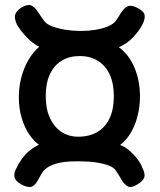

<svg xmlns="http://www.w3.org/2000/svg" viewBox="-20 -734 635 764"><path d="M65 0Q42 -13 38 -28Q34 -43 44 -62Q53 -82 66 -100.5Q79 -119 97 -134Q115 -149 135 -158Q115 -172 96.5 -199Q78 -226 66.5 -264Q55 -302 55 -347Q55 -407 76 -460Q97 -513 136 -548Q110 -561 87 -585Q64 -609 48 -635Q37 -658 40 -673.5Q43 -689 65 -704Q89 -718 103.5 -712.5Q118 -707 132 -685Q140 -673 144.5 -666.5Q149 -660 154 -653Q164 -638 188 -629Q212 -620 240.5 -615.5Q269 -611 294 -611H307Q333 -611 360.5 -615.5Q388 -620 410.5 -629.5Q433 -639 442 -653Q446 -658 451 -666Q456 -674 462 -684Q477 -706 491 -710Q505 -714 528 -702Q553 -689 555.5 -673.5Q558 -658 546 -635Q532 -609 509 -585Q486 -561 453 -546Q494 -516 515.5 -464Q537 -412 537 -350Q537 -312 528 -275Q519 -238 501.5 -207.5Q484 -177 458 -157Q478 -150 495.5 -134.5Q513 -119 526.5 -101.5Q540 -84 546 -67Q558 -44 554.5 -29.5Q551 -15 528 -1Q505 14 490.5 8.5Q476 3 463 -20Q457 -30 452 -38.5Q447 -47 441 -55Q434 -67 413.5 -75Q393 -83 363.5 -87.5Q334 -92 300 -92H280Q256 -92 236 -89.5Q216 -87 200.5 -82Q185 -77 173.5 -70.5Q162 -64 154 -55Q146 -45 141 -35Q136 -25 131 -17Q118 6 104 9.5Q90 13 65 0ZM291 -190Q335 -190 367 -208.5Q399 -227 416 -263Q433 -299 433 -351Q433 -402 416.5 -437.5Q400 -473 369.5 -492Q339 -511 297 -511Q256 -511 225.5 -492.5Q195 -474 178.5 -438.5Q162 -403 162 -352Q162 -301 178.5 -265Q195 -229 224 -209.5Q253 -190 291 -190Z"/></svg>

Font: Fredoka SemiCondensed Medium
Style: Regular
Weight: 500
Width: 4
Designer: Ben Nathan
Foundry: Milena B. Brandão, Ben Nathan
Version: Version 2.001